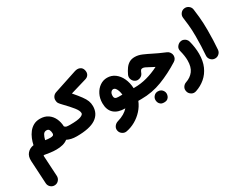

<svg xmlns="http://www.w3.org/2000/svg" viewBox="-122 -1305 3001 2400"><g transform="rotate(-30 1379.0 -105.0)"><path d="M366.7 -359.9Q435.1 -359.9 481.7 -328.1Q528.3 -296.4 553.2 -243.7Q578.1 -190.9 580.6 -127.4Q591.8 -113.8 606.9 -109.6Q622.1 -105.5 659.7 -105.5H660.2Q696.3 -105.5 719.7 -80.6Q743.2 -55.7 743.2 -22Q743.2 11.7 719.7 36.6Q696.3 61.5 660.2 61.5H659.7Q617.2 61.5 582.8 53.7Q548.3 45.9 521 31.7Q491.2 55.7 449 66.7Q406.7 77.6 356 77.6Q312.5 77.6 271 71.8Q229.5 65.9 194.3 59.6Q184.1 57.6 180.9 60.5Q177.7 63.5 178.2 71.8L194.8 362.8Q196.8 399.9 172.4 426.8Q147.9 453.6 111.8 453.6Q78.6 453.6 54.7 430.9Q30.8 408.2 28.8 375L10.3 44.4Q6.3 -24.9 41.5 -65.2Q76.7 -105.5 134.3 -113.8Q143.1 -157.2 160.9 -200.7Q178.7 -244.1 206.8 -280.3Q234.9 -316.4 274.4 -338.1Q314 -359.9 366.7 -359.9ZM366.7 -193.8Q334.5 -193.8 318.4 -166.5Q302.2 -139.2 291.5 -95.2Q310.5 -91.8 328.9 -90.1Q347.2 -88.4 364.7 -88.4Q386.2 -88.4 400.6 -94.7Q415 -101.1 415 -124.5Q415 -148.9 405 -171.4Q395 -193.8 366.7 -193.8Z M576.2 -22Q576.2 -56.6 601.1 -81.1Q626 -105.5 660.2 -105.5Q767.1 -105.5 811 -121.6Q855 -137.7 855 -161.6Q855 -196.8 813.5 -248.8Q772 -300.8 702.1 -372.6Q676.8 -398.4 664.1 -416.7Q651.4 -435.1 651.4 -465.3Q651.4 -492.7 667.7 -515.1Q684.1 -537.6 713.4 -546.9L1044.9 -656.2Q1085.9 -669.4 1118.2 -656Q1150.4 -642.6 1160.6 -606Q1170.9 -567.9 1156 -540.3Q1141.1 -512.7 1107.9 -502.9L873 -433.1Q930.7 -366.2 963.1 -322Q995.6 -277.8 1009.3 -242.4Q1022.9 -207 1022.9 -166Q1022.9 -56.2 935.1 2.7Q847.2 61.5 660.2 61.5Q626 61.5 601.1 36.9Q576.2 12.2 576.2 -22Z M1357.4 61.5Q1252.9 61.5 1197.5 11Q1142.1 -39.6 1142.1 -136.7Q1142.1 -207 1170.7 -263.2Q1199.2 -319.3 1246.6 -351.8Q1293.9 -384.3 1350.6 -384.3Q1413.6 -384.3 1462.9 -347.9Q1512.2 -311.5 1541.5 -248.3Q1570.8 -185.1 1574.7 -105.5H1590.3Q1625 -105.5 1649.2 -81.1Q1673.3 -56.6 1673.3 -22Q1673.3 12.2 1649.2 36.9Q1625 61.5 1590.3 61.5H1546.4Q1519 128.9 1470.2 182.4Q1421.4 235.8 1359.4 271Q1297.4 306.2 1230 318.8Q1196.8 325.2 1167.7 305.2Q1138.7 285.2 1132.3 251.5Q1126 217.8 1146.2 190.4Q1166.5 163.1 1199.2 153.8Q1252.4 138.7 1292.2 115Q1332 91.3 1358.9 61.5ZM1356 -105.5H1412.6Q1409.7 -134.8 1401.1 -161.4Q1392.6 -188 1378.9 -205.1Q1365.2 -222.2 1346.7 -222.2Q1327.1 -222.2 1312.5 -204.1Q1297.9 -186 1297.9 -152.3Q1297.9 -125.5 1312.3 -115.5Q1326.7 -105.5 1356 -105.5Z M1779.8 -436.5Q1830.1 -436.5 1883.8 -413.3Q1937.5 -390.1 1987.8 -364.3Q2021.5 -346.7 2064.7 -327.1Q2107.9 -307.6 2161.6 -284.7Q2183.6 -275.4 2198 -253.7Q2212.4 -231.9 2212.4 -208Q2212.4 -162.1 2173.3 -137.2Q2034.2 -49.3 1890.9 6.1Q1747.6 61.5 1590.3 61.5Q1555.7 61.5 1531 36.4Q1506.3 11.2 1506.3 -22Q1506.3 -55.2 1531 -80.3Q1555.7 -105.5 1590.3 -105.5Q1679.2 -105.5 1767.8 -129.4Q1856.4 -153.3 1944.8 -198.2Q1928.2 -206.5 1911.4 -215.3Q1894.5 -224.1 1877.4 -233.4Q1852.1 -247.6 1831.8 -257.1Q1811.5 -266.6 1796.4 -266.6Q1777.3 -266.6 1769 -255.4Q1760.7 -244.1 1749 -214.8Q1742.2 -197.3 1722.4 -183.6Q1702.6 -169.9 1677.2 -167.7Q1651.9 -165.5 1627.9 -181.2Q1605 -196.3 1594.7 -226.1Q1584.5 -255.9 1598.6 -286.6Q1618.7 -329.6 1642.8 -363.5Q1667 -397.5 1700 -417Q1732.9 -436.5 1779.8 -436.5ZM1736.3 159.7Q1736.3 128.9 1759 104.7Q1781.7 80.6 1815.9 80.6Q1841.3 80.6 1858.9 91.3Q1876.5 102.1 1886.2 117.7Q1898.9 137.7 1898.9 159.7Q1898.9 175.3 1892.1 194.3Q1885.3 213.4 1867.4 227.1Q1849.6 240.7 1817.4 240.7Q1784.2 240.7 1766.8 226.8Q1749.5 212.9 1742.7 194.8Q1736.3 177.7 1736.3 159.7Z M2362.8 -314.5Q2389.6 -324.2 2412.8 -317.6Q2436 -311 2451.9 -294.4Q2467.8 -277.8 2472.7 -257.3Q2498.5 -159.2 2498.5 -68.4Q2498.5 34.7 2464.4 111.8Q2430.2 189 2369.9 240.5Q2309.6 292 2231.9 317.9Q2194.8 330.1 2164.6 311.8Q2134.3 293.5 2125.5 263.7Q2114.3 224.6 2132.3 196.5Q2150.4 168.5 2178.2 159.2Q2250.5 134.8 2291.5 80.8Q2332.5 26.9 2332.5 -68.4Q2332.5 -133.3 2311 -215.3Q2301.3 -252.4 2319.6 -278.8Q2337.9 -305.2 2362.8 -314.5Z M2549.8 -558.1Q2545.4 -592.3 2566.4 -620.1Q2587.4 -647.9 2621.6 -652.3Q2655.8 -656.7 2683.6 -635.7Q2711.4 -614.7 2715.8 -580.6Q2724.6 -514.6 2729.5 -464.8Q2734.4 -415 2736.3 -369.1Q2738.3 -323.2 2738.3 -268.6Q2738.3 -196.3 2735.6 -125Q2732.9 -53.7 2728 6.3Q2725.1 40.5 2698.5 63.2Q2671.9 85.9 2637.2 83Q2603 80.1 2580.6 53.5Q2558.1 26.9 2561 -7.3Q2565.9 -67.9 2568.6 -137.9Q2571.3 -208 2571.3 -277.3Q2571.3 -325.2 2569.6 -364.3Q2567.9 -403.3 2563.2 -448.2Q2558.6 -493.2 2549.8 -558.1Z"/></g></svg>

Font: Mikhak Black
Style: Regular
Weight: 900
Designer: Amin Abedi
Version: Version 3.3